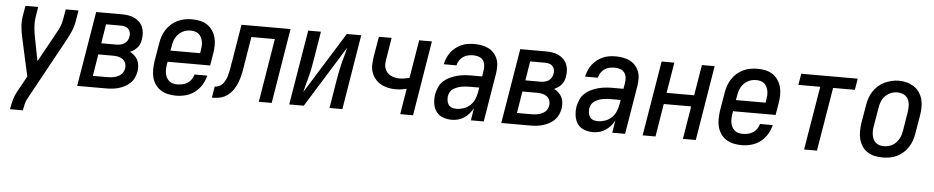

<svg xmlns="http://www.w3.org/2000/svg" viewBox="-42 -845 6584 1353"><g transform="rotate(5 3250.0 -168.0)"><path d="M49 205 50 198Q55 168 63 138.5Q71 109 86 81Q86 81 86 81Q86 81 86 81Q86 81 86 81Q86 81 86 81L150 -35L90 -308Q82 -343 78.5 -380.5Q75 -418 81 -457L94 -530H184L172 -457Q167 -423 169.5 -389.5Q172 -356 178 -324L212 -149L321 -346Q322 -348 322.5 -349.5Q323 -351 324 -353L325 -354Q340 -378 351 -404Q362 -430 366 -457L379 -530H469L457 -457Q451 -418 435 -380.5Q419 -343 399 -308L165 119Q154 138 149.5 158Q145 178 141 198L140 205Z M506 0 594 -530H776Q799 -530 821.5 -526.5Q844 -523 863.5 -514Q883 -505 899 -490Q915 -475 923.5 -455.5Q932 -436 934 -413Q936 -390 932 -368Q930 -352 924.5 -337Q919 -322 908.5 -309.5Q898 -297 884.5 -287.5Q871 -278 856 -272Q873 -263 888 -249.5Q903 -236 911.5 -218.5Q920 -201 922 -180Q924 -159 921 -138Q917 -117 907.5 -95.5Q898 -74 881 -57Q864 -40 843.5 -29Q823 -18 801 -11.5Q779 -5 757 -2.5Q735 0 713 0ZM649 -314H755Q769 -314 784 -317Q799 -320 812 -328Q825 -336 833 -350Q841 -364 843 -378Q846 -393 842.5 -407.5Q839 -422 829.5 -432Q820 -442 805.5 -446Q791 -450 776 -450H671ZM610 -80H713Q725 -80 737 -81Q749 -82 761.5 -85Q774 -88 786 -93.5Q798 -99 808 -107.5Q818 -116 824 -128Q830 -140 832 -152Q835 -171 828.5 -188.5Q822 -206 807.5 -216.5Q793 -227 774.5 -230.5Q756 -234 737 -234H635Z M1207 8Q1178 8 1149.5 2Q1121 -4 1098 -18.5Q1075 -33 1059 -56Q1043 -79 1036 -105.5Q1029 -132 1029.5 -161.5Q1030 -191 1034 -221L1056 -351Q1060 -376 1068.5 -400.5Q1077 -425 1091.5 -447.5Q1106 -470 1126.5 -488Q1147 -506 1171.5 -517.5Q1196 -529 1221.5 -533.5Q1247 -538 1272 -538Q1301 -538 1329 -532Q1357 -526 1379.5 -511Q1402 -496 1417.5 -473Q1433 -450 1440 -423.5Q1447 -397 1446.5 -367.5Q1446 -338 1441 -309L1427 -225H1126L1123 -207Q1120 -191 1119.5 -174.5Q1119 -158 1121.5 -143Q1124 -128 1131 -114Q1138 -100 1149.5 -90Q1161 -80 1176 -76Q1191 -72 1207 -72Q1226 -72 1244.5 -76Q1263 -80 1279.5 -90.5Q1296 -101 1307 -117.5Q1318 -134 1323 -152H1413Q1405 -118 1386.5 -87Q1368 -56 1339 -33.5Q1310 -11 1275.5 -1.5Q1241 8 1207 8ZM1139 -305H1349L1352 -323Q1355 -339 1356 -355Q1357 -371 1354.5 -386Q1352 -401 1345.5 -415Q1339 -429 1328 -439Q1317 -449 1301.5 -453.5Q1286 -458 1270 -458Q1270 -458 1270 -458Q1270 -458 1270 -458Q1255 -458 1239.5 -454.5Q1224 -451 1209.5 -443Q1195 -435 1183.5 -423Q1172 -411 1164 -397Q1156 -383 1151.5 -368Q1147 -353 1145 -337Z M1459 0 1472 -80Q1485 -80 1497.5 -84.5Q1510 -89 1520.5 -98Q1531 -107 1538 -118.5Q1545 -130 1550.5 -142Q1556 -154 1559 -166.5Q1562 -179 1565 -191.5Q1568 -204 1570 -216.5Q1572 -229 1574 -242Q1574 -244 1574.5 -246Q1575 -248 1575 -250L1576 -256Q1577 -258 1577 -260Q1577 -262 1578 -264L1622 -530H1969L1882 0H1791L1865 -450H1699L1666 -250Q1663 -228 1659 -206.5Q1655 -185 1649 -163Q1643 -141 1634.5 -120Q1626 -99 1613.5 -79Q1601 -59 1584 -42.5Q1567 -26 1546 -16Q1525 -6 1503 -3Q1481 0 1459 0Z M2006 0 2094 -530H2184L2149 -318Q2145 -290 2139 -262Q2133 -234 2126 -206.5Q2119 -179 2111 -151.5Q2103 -124 2097 -96L2367 -530H2469L2382 0H2291L2326 -212Q2331 -240 2336.5 -268Q2342 -296 2349 -323.5Q2356 -351 2364 -378.5Q2372 -406 2378 -434L2109 0Z M2791 0 2821 -182Q2802 -177 2782 -174.5Q2762 -172 2742 -172Q2714 -172 2687 -178Q2660 -184 2637 -197.5Q2614 -211 2597 -231.5Q2580 -252 2571.5 -278Q2563 -304 2564.5 -332.5Q2566 -361 2570 -389L2594 -530H2684L2659 -376Q2656 -359 2655.5 -342.5Q2655 -326 2660.5 -310.5Q2666 -295 2676.5 -283.5Q2687 -272 2701 -264.5Q2715 -257 2731 -253.5Q2747 -250 2764 -250Q2781 -250 2799 -253Q2817 -256 2834 -260L2879 -530H2969L2882 0Z M3156 8Q3123 8 3093 -3Q3063 -14 3045.5 -39Q3028 -64 3023.5 -96.5Q3019 -129 3024 -161Q3029 -186 3039.5 -211Q3050 -236 3070 -254.5Q3090 -273 3114 -284.5Q3138 -296 3163.5 -303Q3189 -310 3214 -312.5Q3239 -315 3265 -315H3343L3350 -358Q3353 -378 3350.5 -397.5Q3348 -417 3336.5 -431.5Q3325 -446 3306.5 -452Q3288 -458 3268 -458Q3250 -458 3231.5 -454Q3213 -450 3197 -439Q3181 -428 3170.5 -411.5Q3160 -395 3156 -377H3066Q3071 -400 3080 -421.5Q3089 -443 3103.5 -462.5Q3118 -482 3137.5 -497Q3157 -512 3178.5 -521.5Q3200 -531 3223 -534.5Q3246 -538 3268 -538Q3295 -538 3320.5 -533.5Q3346 -529 3368.5 -518Q3391 -507 3407.5 -488.5Q3424 -470 3433 -447Q3442 -424 3442.5 -397.5Q3443 -371 3439 -345L3382 0H3291L3305 -87Q3294 -66 3278 -48Q3262 -30 3242.5 -17Q3223 -4 3200.5 2Q3178 8 3156 8ZM3182 -72Q3207 -72 3232.5 -80.5Q3258 -89 3278 -107.5Q3298 -126 3309 -151Q3320 -176 3324 -201L3330 -235H3265Q3250 -235 3235 -234Q3220 -233 3205.5 -230.5Q3191 -228 3176 -222.5Q3161 -217 3147.5 -208.5Q3134 -200 3126 -186.5Q3118 -173 3115 -158Q3113 -142 3115 -125.5Q3117 -109 3125.5 -96Q3134 -83 3149.5 -77.5Q3165 -72 3182 -72Z M3506 0 3594 -530H3776Q3799 -530 3821.5 -526.5Q3844 -523 3863.5 -514Q3883 -505 3899 -490Q3915 -475 3923.5 -455.5Q3932 -436 3934 -413Q3936 -390 3932 -368Q3930 -352 3924.5 -337Q3919 -322 3908.5 -309.5Q3898 -297 3884.5 -287.5Q3871 -278 3856 -272Q3873 -263 3888 -249.5Q3903 -236 3911.5 -218.5Q3920 -201 3922 -180Q3924 -159 3921 -138Q3917 -117 3907.5 -95.5Q3898 -74 3881 -57Q3864 -40 3843.5 -29Q3823 -18 3801 -11.5Q3779 -5 3757 -2.5Q3735 0 3713 0ZM3649 -314H3755Q3769 -314 3784 -317Q3799 -320 3812 -328Q3825 -336 3833 -350Q3841 -364 3843 -378Q3846 -393 3842.5 -407.5Q3839 -422 3829.5 -432Q3820 -442 3805.5 -446Q3791 -450 3776 -450H3671ZM3610 -80H3713Q3725 -80 3737 -81Q3749 -82 3761.5 -85Q3774 -88 3786 -93.5Q3798 -99 3808 -107.5Q3818 -116 3824 -128Q3830 -140 3832 -152Q3835 -171 3828.5 -188.5Q3822 -206 3807.5 -216.5Q3793 -227 3774.5 -230.5Q3756 -234 3737 -234H3635Z M4156 8Q4123 8 4093 -3Q4063 -14 4045.5 -39Q4028 -64 4023.5 -96.5Q4019 -129 4024 -161Q4029 -186 4039.5 -211Q4050 -236 4070 -254.5Q4090 -273 4114 -284.5Q4138 -296 4163.5 -303Q4189 -310 4214 -312.5Q4239 -315 4265 -315H4343L4350 -358Q4353 -378 4350.5 -397.5Q4348 -417 4336.5 -431.5Q4325 -446 4306.5 -452Q4288 -458 4268 -458Q4250 -458 4231.5 -454Q4213 -450 4197 -439Q4181 -428 4170.5 -411.5Q4160 -395 4156 -377H4066Q4071 -400 4080 -421.5Q4089 -443 4103.5 -462.5Q4118 -482 4137.5 -497Q4157 -512 4178.5 -521.5Q4200 -531 4223 -534.5Q4246 -538 4268 -538Q4295 -538 4320.5 -533.5Q4346 -529 4368.5 -518Q4391 -507 4407.5 -488.5Q4424 -470 4433 -447Q4442 -424 4442.5 -397.5Q4443 -371 4439 -345L4382 0H4291L4305 -87Q4294 -66 4278 -48Q4262 -30 4242.5 -17Q4223 -4 4200.5 2Q4178 8 4156 8ZM4182 -72Q4207 -72 4232.5 -80.5Q4258 -89 4278 -107.5Q4298 -126 4309 -151Q4320 -176 4324 -201L4330 -235H4265Q4250 -235 4235 -234Q4220 -233 4205.5 -230.5Q4191 -228 4176 -222.5Q4161 -217 4147.5 -208.5Q4134 -200 4126 -186.5Q4118 -173 4115 -158Q4113 -142 4115 -125.5Q4117 -109 4125.5 -96Q4134 -83 4149.5 -77.5Q4165 -72 4182 -72Z M4506 0 4594 -530H4684L4648 -313H4843L4879 -530H4969L4882 0H4791L4829 -233H4635L4597 0Z M5207 8Q5178 8 5149.5 2Q5121 -4 5098 -18.5Q5075 -33 5059 -56Q5043 -79 5036 -105.5Q5029 -132 5029.5 -161.5Q5030 -191 5034 -221L5056 -351Q5060 -376 5068.5 -400.5Q5077 -425 5091.5 -447.5Q5106 -470 5126.5 -488Q5147 -506 5171.5 -517.5Q5196 -529 5221.5 -533.5Q5247 -538 5272 -538Q5301 -538 5329 -532Q5357 -526 5379.5 -511Q5402 -496 5417.5 -473Q5433 -450 5440 -423.5Q5447 -397 5446.5 -367.5Q5446 -338 5441 -309L5427 -225H5126L5123 -207Q5120 -191 5119.5 -174.5Q5119 -158 5121.5 -143Q5124 -128 5131 -114Q5138 -100 5149.5 -90Q5161 -80 5176 -76Q5191 -72 5207 -72Q5226 -72 5244.5 -76Q5263 -80 5279.5 -90.5Q5296 -101 5307 -117.5Q5318 -134 5323 -152H5413Q5405 -118 5386.5 -87Q5368 -56 5339 -33.5Q5310 -11 5275.5 -1.5Q5241 8 5207 8ZM5139 -305H5349L5352 -323Q5355 -339 5356 -355Q5357 -371 5354.5 -386Q5352 -401 5345.5 -415Q5339 -429 5328 -439Q5317 -449 5301.5 -453.5Q5286 -458 5270 -458Q5270 -458 5270 -458Q5270 -458 5270 -458Q5255 -458 5239.5 -454.5Q5224 -451 5209.5 -443Q5195 -435 5183.5 -423Q5172 -411 5164 -397Q5156 -383 5151.5 -368Q5147 -353 5145 -337Z M5648 0 5723 -450H5568L5582 -530H5981L5968 -450H5814L5739 0Z M6203 8Q6174 8 6146.5 2Q6119 -4 6096 -19Q6073 -34 6058 -57Q6043 -80 6036 -106.5Q6029 -133 6029.5 -162.5Q6030 -192 6034 -221L6056 -351Q6060 -376 6068.5 -400.5Q6077 -425 6091.5 -447.5Q6106 -470 6127 -488.5Q6148 -507 6172 -518Q6196 -529 6221.5 -535Q6247 -541 6272 -541Q6302 -541 6329 -533.5Q6356 -526 6379 -511Q6402 -496 6417.5 -473Q6433 -450 6440 -423.5Q6447 -397 6446.5 -367.5Q6446 -338 6441 -309L6419 -179Q6415 -154 6406.5 -129.5Q6398 -105 6383.5 -82.5Q6369 -60 6348.5 -42Q6328 -24 6304 -12.5Q6280 -1 6254 3.5Q6228 8 6203 8ZM6205 -72Q6220 -72 6236 -75.5Q6252 -79 6266 -87Q6280 -95 6291.5 -107Q6303 -119 6311 -133Q6319 -147 6323.5 -162Q6328 -177 6331 -193L6352 -323Q6356 -347 6355.5 -371.5Q6355 -396 6345 -416.5Q6335 -437 6314 -447.5Q6293 -458 6268 -458Q6245 -458 6222.5 -449Q6200 -440 6183 -422.5Q6166 -405 6157 -382.5Q6148 -360 6145 -337L6123 -207Q6120 -191 6119.5 -175Q6119 -159 6121.5 -144Q6124 -129 6130 -115Q6136 -101 6147.5 -91Q6159 -81 6174 -76.5Q6189 -72 6205 -72Q6205 -72 6205 -72Q6205 -72 6205 -72Z"/></g></svg>

Font: Iosevka Curly Medium Oblique
Style: Regular
Weight: 500
Italic angle: -9°
Monospace: yes
Designer: Belleve Invis
Foundry: Belleve Invis
Version: Version 11.1.0; ttfautohint (v1.8.3)